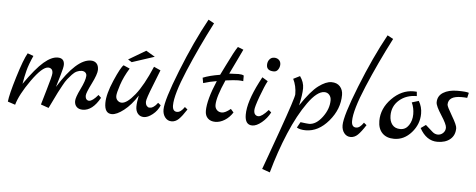

<svg xmlns="http://www.w3.org/2000/svg" viewBox="-64 -943 3612 1457"><g transform="rotate(5 1742.5 -215.0)"><path d="M687 -130 708 -110Q651 -8 577 -8Q547 -8 530.5 -24.5Q514 -41 514 -68.5Q514 -96 547 -163Q580 -230 582 -265Q583 -281 572.5 -291Q562 -301 544 -301Q526 -301 507.5 -292.5Q489 -284 471.5 -265Q454 -246 439.5 -228Q425 -210 407.5 -177Q390 -144 378 -122Q357 -81 318 1L258 -20Q258 -23 291 -133Q324 -243 324 -264Q324 -285 314 -294.5Q304 -304 289 -304Q244 -304 164.5 -192Q85 -80 63 -1L6 -20Q11 -73 53 -210.5Q95 -348 124 -398L169 -382Q138 -313 126 -265.5Q114 -218 105 -164Q191 -287 249 -336.5Q307 -386 354 -386Q405 -386 405 -335Q405 -315 387.5 -256Q370 -197 360 -163Q498 -385 607 -385Q634 -385 650 -368.5Q666 -352 666 -319.5Q666 -287 628.5 -212Q591 -137 591 -117.5Q591 -98 599 -89Q607 -80 619 -80Q645 -80 687 -130Z M1143 -110 1164 -93Q1147 -51 1110.5 -22Q1074 7 1044.5 7Q1015 7 998 -13.5Q981 -34 981 -67Q981 -100 992 -152Q945 -78 891 -36Q837 6 800 6Q744 6 744 -74Q744 -142 790 -248Q836 -354 857 -371L905 -350Q864 -284 843 -220Q822 -156 822 -134.5Q822 -113 835.5 -100Q849 -87 867 -87Q907 -87 966.5 -160.5Q1026 -234 1088 -380L1139 -357Q1137 -349 1093.5 -241Q1050 -133 1050 -111.5Q1050 -90 1059.5 -79Q1069 -68 1078.5 -68Q1088 -68 1093 -69Q1098 -70 1103 -73Q1108 -76 1111.5 -78Q1115 -80 1120 -85L1128 -92Q1130 -95 1135.5 -101.5Q1141 -108 1143 -110ZM1087 -456 916 -400 887 -418 1019 -496Z M1348 -96 1369 -79Q1335 -26 1310.5 -2.5Q1286 21 1256 21Q1226 21 1207 -3Q1188 -27 1188 -63Q1188 -133 1280 -364.5Q1372 -596 1469 -772L1513 -748Q1415 -558 1336 -370.5Q1257 -183 1257 -101Q1257 -54 1292 -54Q1320 -54 1348 -96Z M1697 -112 1719 -87Q1694 -48 1658.5 -26Q1623 -4 1587 -4Q1551 -4 1530 -24.5Q1509 -45 1509 -81Q1509 -165 1572 -313Q1521 -305 1470 -289L1463 -328L1462 -329Q1512 -350 1593 -363Q1601 -378 1629 -436Q1685 -551 1709 -585L1752 -568Q1742 -546 1717 -494.5Q1692 -443 1661 -378Q1706 -381 1732 -381Q1758 -381 1772 -373V-330Q1758 -333 1731.5 -333Q1705 -333 1637 -324Q1578 -192 1578 -132Q1578 -109 1592.5 -94Q1607 -79 1631.5 -79Q1656 -79 1697 -112Z M1997 -424Q1941 -424 1941 -469Q1941 -494 1955 -511Q1969 -528 1991 -528Q2013 -528 2027 -515Q2041 -502 2041 -481Q2041 -460 2029 -442Q2017 -424 1997 -424ZM1984 -129 2004 -112Q1980 -66 1940.5 -33.5Q1901 -1 1869 -1Q1813 -1 1813 -79Q1813 -176 1893 -332Q1911 -366 1914 -372L1957 -346Q1936 -308 1905.5 -225Q1875 -142 1875 -118.5Q1875 -95 1885 -85Q1895 -75 1909 -75Q1936 -75 1984 -129Z M2528 -291Q2528 -183 2450.5 -91.5Q2373 0 2276 0Q2233 0 2208 -15L2232 -58Q2284 -51 2297 -51Q2351 -51 2398 -114Q2445 -177 2445 -243Q2445 -268 2430.5 -284.5Q2416 -301 2393 -301Q2338 -301 2268.5 -204Q2199 -107 2138.5 36.5Q2078 180 2033 342L1973 321Q1975 315 2010.5 217.5Q2046 120 2080 24Q2174 -240 2174 -265Q2174 -329 2148 -381L2198 -406Q2229 -363 2229 -315.5Q2229 -268 2210 -184Q2286 -298 2342 -339.5Q2398 -381 2440 -381Q2482 -381 2505 -355.5Q2528 -330 2528 -291Z M2712 -96 2733 -79Q2699 -26 2674.5 -2.5Q2650 21 2620 21Q2590 21 2571 -3Q2552 -27 2552 -63Q2552 -133 2644 -364.5Q2736 -596 2833 -772L2877 -748Q2779 -558 2700 -370.5Q2621 -183 2621 -101Q2621 -54 2656 -54Q2684 -54 2712 -96Z M3112 -297Q3138 -254 3138 -202Q3138 -121 3082 -57.5Q3026 6 2950 6Q2892 6 2859.5 -27.5Q2827 -61 2827 -120Q2827 -215 2901 -290.5Q2975 -366 3067 -366Q3084 -366 3091 -365L3094 -332Q3014 -332 2961 -286Q2908 -240 2908 -168Q2908 -125 2929 -98.5Q2950 -72 2990.5 -72Q3031 -72 3055 -108Q3079 -144 3079 -192.5Q3079 -241 3060 -281Z M3485 -391 3476 -352Q3459 -354 3432 -354Q3332 -354 3332 -288Q3332 -274 3372.5 -206Q3413 -138 3413 -115Q3413 -61 3376.5 -30.5Q3340 0 3279 0Q3195 0 3144 -93L3182 -120Q3196 -109 3212 -93.5Q3228 -78 3236 -72Q3255 -55 3278 -55Q3301 -55 3318 -71.5Q3335 -88 3335 -112.5Q3335 -137 3291.5 -204Q3248 -271 3248 -298Q3248 -347 3289.5 -373Q3331 -399 3398.5 -399Q3466 -399 3485 -391Z"/></g></svg>

Font: Marck Script
Style: Regular
Weight: 400
Designer: Denis Masharov, Marck Fogel
Foundry: Denis Masharov
Version: Version 1.002